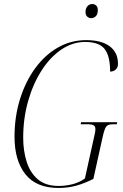

<svg xmlns="http://www.w3.org/2000/svg" viewBox="-20 -922 609 952"><path d="M270 10Q160 10 106 -58Q52 -126 52 -244Q52 -343 79 -430Q106 -517 154 -583Q202 -649 266.5 -686Q331 -723 407 -723Q483 -723 524 -692.5Q565 -662 565 -605Q565 -588 554 -577.5Q543 -567 526 -567Q526 -645 498.5 -679.5Q471 -714 402 -714Q340 -714 284.5 -676.5Q229 -639 186.5 -573Q144 -507 119.5 -421Q95 -335 95 -239Q95 -175 112 -120.5Q129 -66 167.5 -33Q206 0 271 0Q305 0 339 -8.5Q373 -17 401 -37L445 -236Q448 -250 450.5 -261Q453 -272 453 -282Q453 -295 444.5 -300.5Q436 -306 410 -306H380L382 -316H561L559 -306H541Q525 -306 515.5 -301.5Q506 -297 500 -282Q494 -267 487 -234L443 -35Q400 -13 358.5 -1.5Q317 10 270 10ZM432 -832Q421 -832 412.5 -839.5Q404 -847 404 -863Q404 -880 413.5 -891Q423 -902 438 -902Q449 -902 457 -894.5Q465 -887 465 -872Q465 -852 455.5 -842Q446 -832 432 -832Z"/></svg>

Font: Noto Serif Display Condensed ExtraLight
Style: Italic
Weight: 200
Width: 3
Italic angle: -12°
Designer: Monotype Design Team
Foundry: Monotype Imaging Inc.
Version: Version 2.009